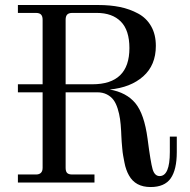

<svg xmlns="http://www.w3.org/2000/svg" viewBox="-20 -732 760 770"><path d="M51.8 -361.8V-394H150.9V-652.8Q150.9 -667 144.5 -673.6Q138.2 -680.2 124 -680.2H51.8V-711.9H374Q421.9 -711.9 461.2 -703.9Q500.5 -695.8 533.9 -677.7Q567.4 -659.7 586.2 -626.7Q605 -593.8 605 -547.9Q605 -470.7 554.4 -425.8Q503.9 -380.9 419.9 -373Q487.3 -361.3 522.9 -318.1Q558.6 -274.9 571.8 -175.8Q584 -81.1 592 -53.5Q600.1 -25.9 620.1 -25.9Q661.1 -25.9 661.1 -122.1V-184.1H689V-122.1Q689 -51.8 664.6 -16.8Q640.1 18.1 584 18.1Q522.9 18.1 497.1 -28.8Q491.2 -39.1 486.6 -52Q481.9 -64.9 479 -80.6Q476.1 -96.2 473.9 -107.9Q471.7 -119.6 470.2 -137.7Q468.8 -155.8 468 -163.3Q467.3 -170.9 466.6 -188Q465.8 -205.1 465.8 -206.1Q464.4 -233.4 461.4 -254.4Q458.5 -275.4 451.9 -296.4Q445.3 -317.4 435.3 -331.1Q425.3 -344.7 408.7 -353.3Q392.1 -361.8 370.1 -361.8H243.2V-59.1Q243.2 -44.9 249 -38.6Q254.9 -32.2 270 -32.2H358.9V0H51.8V-32.2H124Q150.9 -32.2 150.9 -59.1V-361.8ZM243.2 -394H350.1Q499 -394 499 -539.1Q499 -610.8 464.6 -645.5Q430.2 -680.2 368.2 -680.2H270Q255.9 -680.2 249.5 -673.6Q243.2 -667 243.2 -652.8Z"/></svg>

Font: Flanker Steampunk
Style: Regular
Weight: 400
Designer: Alexey Kryukov, Leonardo Di Lena
Foundry: Alexey Kryukov, Leonardo Di Lena
Version: 1.210